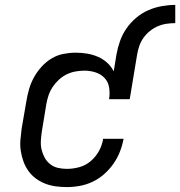

<svg xmlns="http://www.w3.org/2000/svg" viewBox="-20 -752 732 780"><path d="M252 8Q229 8 206.5 5Q184 2 163.5 -6Q143 -14 125.5 -27Q108 -40 95.5 -57.5Q83 -75 75.5 -95.5Q68 -116 64.5 -138.5Q61 -161 63 -184Q65 -207 68 -230L87 -340Q91 -365 98 -389.5Q105 -414 117.5 -437Q130 -460 148.5 -480.5Q167 -501 189.5 -514.5Q212 -528 237.5 -533Q263 -538 288 -538Q312 -538 335 -534Q358 -530 378.5 -521Q399 -512 415.5 -497Q432 -482 442 -462L453 -530Q458 -558 467.5 -585Q477 -612 493.5 -636Q510 -660 533 -679.5Q556 -699 582.5 -710.5Q609 -722 637 -727Q665 -732 692 -732V-658Q675 -658 657 -655.5Q639 -653 621.5 -645.5Q604 -638 589 -626Q574 -614 563 -598.5Q552 -583 546 -565.5Q540 -548 537 -530L507 -349H423Q427 -372 423.5 -395.5Q420 -419 405 -435Q390 -451 368 -458Q346 -465 323 -465Q305 -465 286 -461.5Q267 -458 250 -449.5Q233 -441 218.5 -427.5Q204 -414 193.5 -398Q183 -382 177 -364Q171 -346 168 -328L150 -218Q147 -199 146 -180Q145 -161 149 -144Q153 -127 161.5 -111.5Q170 -96 184 -85Q198 -74 215.5 -70Q233 -66 252 -66Q277 -66 302.5 -73Q328 -80 348.5 -97.5Q369 -115 382 -138.5Q395 -162 399 -188H482Q477 -161 467 -135.5Q457 -110 441 -87Q425 -64 403.5 -45Q382 -26 357 -14Q332 -2 305 3Q278 8 252 8Z"/></svg>

Font: Iosevka Curly Slab ExObl
Style: Regular
Weight: 400
Width: 7
Italic angle: -9°
Monospace: yes
Designer: Belleve Invis
Foundry: Belleve Invis
Version: Version 11.1.0; ttfautohint (v1.8.3)